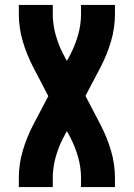

<svg xmlns="http://www.w3.org/2000/svg" viewBox="-20 -755 540 775"><path d="M56 0V-37Q56 -93 72 -147Q88 -201 114 -251L175 -367L114 -484Q88 -534 72 -588Q56 -642 56 -698V-735H193V-698Q193 -656 204.5 -615Q216 -574 235 -537L250 -509L265 -537Q284 -574 295.5 -615Q307 -656 307 -698V-735H444V-698Q444 -642 428 -588Q412 -534 386 -484L325 -368L386 -251Q412 -201 428 -147Q444 -93 444 -37V0H307V-37Q307 -79 295.5 -120Q284 -161 265 -198L250 -226L235 -198Q216 -161 204.5 -120Q193 -79 193 -37V0Z"/></svg>

Font: iosevka_custom_sans_ss08 Heavy
Style: Regular
Weight: 900
Designer: Belleve Invis
Foundry: Belleve Invis
Version: Version 10.3.0; ttfautohint (v1.8.3)